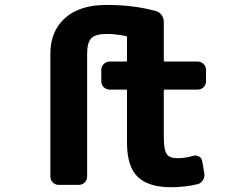

<svg xmlns="http://www.w3.org/2000/svg" viewBox="-20 -785 1040 795"><path d="M688.5 -9.8Q594.7 -9.8 550.3 -52.7Q505.9 -95.7 505.9 -193.4V-409.2Q505.9 -414.1 502 -414.1H434.6Q419.9 -414.1 409.7 -423.8Q399.4 -433.6 399.4 -448.2V-496.1Q399.4 -509.8 409.7 -520Q419.9 -530.3 434.6 -530.3H502Q505.9 -530.3 505.9 -535.2V-630.9Q505.9 -634.8 502 -635.7Q457 -644.5 422.9 -644.5Q376 -644.5 358.4 -627Q340.8 -609.4 340.8 -561.5V-53.7Q340.8 -39.1 330.6 -29.3Q320.3 -19.5 306.6 -19.5H223.6Q209 -19.5 198.7 -29.3Q188.5 -39.1 188.5 -53.7V-561.5Q188.5 -656.2 250 -710.9Q310.5 -764.6 421.9 -764.6Q533.2 -764.6 625 -739.3Q639.6 -735.4 648.9 -723.1Q658.2 -710.9 658.2 -695.3V-535.2Q658.2 -530.3 663.1 -530.3H797.9Q812.5 -530.3 822.8 -520Q833 -509.8 833 -496.1V-448.2Q833 -433.6 822.8 -423.8Q812.5 -414.1 797.9 -414.1H663.1Q658.2 -414.1 658.2 -409.2V-216.8Q658.2 -164.1 670.9 -146.5Q682.6 -129.9 714.8 -129.9Q747.1 -129.9 779.3 -139.6Q792 -143.6 803.7 -137.2Q815.4 -130.9 817.4 -117.2L826.2 -66.4Q828.1 -51.8 820.3 -39.1Q812.5 -26.4 798.8 -22.5Q745.1 -9.8 688.5 -9.8Z"/></svg>

Font: Rounded-L Mgen+ 1mn bold
Style: Bold
Weight: 700
Designer: [Source Han Sans]
Ryoko NISHIZUKA  (kana & ideographs); Paul D. Hunt (Latin, Greek & Cyrillic); Wenlong ZHANG  (bopomofo
Version: Version 1.059.20150602